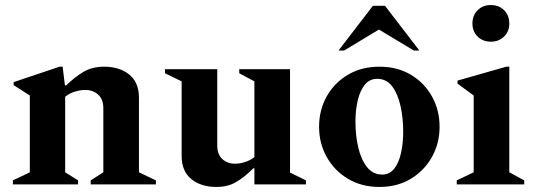

<svg xmlns="http://www.w3.org/2000/svg" viewBox="-20 -730 2128 760"><path d="M31 0V-16L98 -48V-352L34 -393V-405L216 -466H228L237 -392H242Q278 -427 312 -446.5Q346 -466 392 -466Q453 -466 491.5 -435Q530 -404 530 -343V-48L597 -16V0H339V-16L389 -48V-302Q389 -337 368.5 -355.5Q348 -374 317 -374Q298 -374 275.5 -367Q253 -360 238 -347V-48L289 -16V0Z M836 10Q776 10 737.5 -21Q699 -52 699 -113V-408L633 -440V-456H840V-154Q840 -119 860 -100.5Q880 -82 911 -82Q930 -82 951 -89Q972 -96 987 -108V-408L927 -440V-456H1128V-47L1191 -16V0H987V-64H983Q948 -29 915 -9.5Q882 10 836 10Z M1482 10Q1411 10 1357 -22.5Q1303 -55 1273 -109Q1243 -163 1243 -228Q1243 -294 1273 -348Q1303 -402 1357 -434Q1411 -466 1482 -466Q1553 -466 1606.5 -434Q1660 -402 1690 -348Q1720 -294 1720 -228Q1720 -163 1690 -109Q1660 -55 1606.5 -22.5Q1553 10 1482 10ZM1493 -39Q1522 -39 1540.5 -62.5Q1559 -86 1567.5 -125Q1576 -164 1576 -208Q1576 -262 1565.5 -310Q1555 -358 1532.5 -388Q1510 -418 1473 -418Q1443 -418 1424 -394.5Q1405 -371 1396 -332.5Q1387 -294 1387 -249Q1387 -194 1398 -146.5Q1409 -99 1432.5 -69Q1456 -39 1493 -39ZM1320 -530 1456 -707H1504L1640 -530H1618L1480 -613L1342 -530Z M1923 -565Q1891 -565 1870.5 -585.5Q1850 -606 1850 -637Q1850 -669 1870.5 -689.5Q1891 -710 1923 -710Q1955 -710 1975.5 -689.5Q1996 -669 1996 -637Q1996 -606 1975.5 -585.5Q1955 -565 1923 -565ZM1788 0V-16L1855 -48V-352L1791 -399V-411L1984 -466H1996V-48L2055 -16V0Z"/></svg>

Font: Spectral
Style: Bold
Weight: 700
Designer: Jean-Baptiste Levee
Foundry: Production Type
Version: Version 2.001